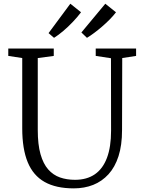

<svg xmlns="http://www.w3.org/2000/svg" viewBox="-20 -1004 768 1032"><path d="M376.5 8.5Q281 8.5 219.8 -26Q158.5 -60.5 129 -132Q99.5 -203.5 99.5 -314V-692L24.5 -703.5V-743H269V-703.5L183 -692V-305.5Q183 -227 197.8 -175.2Q212.5 -123.5 239.2 -93.2Q266 -63 302.5 -50.2Q339 -37.5 383 -37.5Q446.5 -37.5 489.8 -67.2Q533 -97 555 -155.8Q577 -214.5 577 -301L576.5 -691L494.5 -703.5V-743H711.5V-703.5L637 -692L636 -305Q636 -223.5 617 -164.5Q598 -105.5 563 -67.2Q528 -29 480.8 -10.2Q433.5 8.5 376.5 8.5ZM447 -801 417.5 -829.5 546 -984 603.5 -938Q589 -919 569.5 -899.2Q550 -879.5 528.5 -861Q507 -842.5 486.2 -827Q465.5 -811.5 448 -801ZM270 -801 241 -826 358 -984 415.5 -938Q396.5 -912.5 371.2 -886Q346 -859.5 320 -837.5Q294 -815.5 271 -801Z"/></svg>

Font: Merriweather 36pt Light
Style: Regular
Weight: 300
Designer: Eben Sorkin
Foundry: Eben Sorkin
Version: Version 2.100